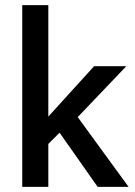

<svg xmlns="http://www.w3.org/2000/svg" viewBox="-20 -731 527 751"><path d="M169 -168V0H67V-711H169V-275L348 -472H474L284 -273L483 0H362L213 -212Z"/></svg>

Font: Ek Mukta Medium
Style: Regular
Weight: 500
Designer: Girish Dalvi and Yashodeep Gholap
Foundry: Ek Type
Version: Version 2.538;PS 1.002;hotconv 16.6.51;makeotf.lib2.5.65220;